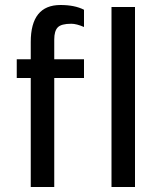

<svg xmlns="http://www.w3.org/2000/svg" viewBox="-20 -748 647 768"><path d="M316 -709V-640Q286 -653 265 -653Q225 -653 211 -638.5Q197 -624 197 -590V-511H316V-436H197V0H103V-436H47V-511H103V-580Q103 -728 222 -728Q279 -728 316 -709ZM520 0H426V-720H520Z"/></svg>

Font: Chivo
Style: Regular
Weight: 400
Designer: Hector Gatti
Foundry: Omnibus-Type
Version: Version 1.006; ttfautohint (v1.4.1)